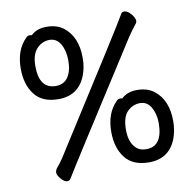

<svg xmlns="http://www.w3.org/2000/svg" viewBox="-85 -826 970 958"><g transform="rotate(-10 400.0 -346.5)"><path d="M179 46Q166 46 149 27Q132 8 132 -6Q132 -19 144.5 -33Q157 -47 175 -74Q575 -701 587 -726Q592 -739 606 -739Q617 -739 630 -728Q657 -703 657 -681Q657 -678 654 -672Q628 -639 608 -609Q222 -7 197 36Q191 46 179 46ZM208 -365Q126 -365 87 -416Q48 -467 48 -547Q48 -641 101 -694Q109 -704 120 -704Q129 -704 131 -702Q160 -731 211 -731Q261 -731 295 -706Q362 -655 362 -547Q362 -499 346 -458Q309 -365 208 -365ZM206 -432Q248 -432 268.5 -463.5Q289 -495 289 -546Q289 -596 269.5 -630Q250 -664 214 -664Q177 -664 149.5 -635.5Q122 -607 122 -547Q122 -432 206 -432ZM598 24Q516 24 477 -27Q438 -78 438 -158Q438 -252 491 -305Q499 -315 510 -315Q519 -315 521 -313Q550 -342 601 -342Q651 -342 685 -317Q752 -266 752 -158Q752 -110 736 -68Q699 24 598 24ZM596 -43Q679 -43 679 -162Q679 -207 659.5 -241Q640 -275 604 -275Q567 -275 539.5 -247.5Q512 -220 512 -155Q512 -90 547 -59Q565 -43 596 -43Z"/></g></svg>

Font: LXGW WenKai TC
Style: Bold
Weight: 700
Designer: LXGW / Fontworks Inc.
Foundry: LXGW / Fontworks Inc.
Version: Version 1.330;April 28, 2024